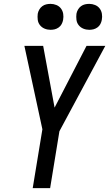

<svg xmlns="http://www.w3.org/2000/svg" viewBox="-20 -972 564 992"><path d="M149 0 199 -304 106 -735H203L262 -416L427 -735H524L287 -294L239 0ZM441 -818Q425 -818 410.5 -824Q396 -830 386.5 -842Q377 -854 375 -869.5Q373 -885 375 -901Q377 -912 383 -922.5Q389 -933 398.5 -940Q408 -947 419 -949.5Q430 -952 441 -952Q457 -952 471.5 -946Q486 -940 495 -928Q504 -916 506.5 -900.5Q509 -885 506 -869Q504 -858 498.5 -847.5Q493 -837 483 -830Q473 -823 462.5 -820.5Q452 -818 441 -818ZM241 -818Q225 -818 210.5 -824Q196 -830 186.5 -842Q177 -854 175 -869.5Q173 -885 175 -901Q177 -912 183 -922.5Q189 -933 198.5 -940Q208 -947 219 -949.5Q230 -952 241 -952Q257 -952 271.5 -946Q286 -940 295 -928Q304 -916 306.5 -900.5Q309 -885 306 -869Q304 -858 298.5 -847.5Q293 -837 283 -830Q273 -823 262.5 -820.5Q252 -818 241 -818Z"/></svg>

Font: Iosevka Medium Oblique
Style: Regular
Weight: 500
Italic angle: -9°
Monospace: yes
Designer: Belleve Invis
Foundry: Belleve Invis
Version: Version 32.5.0; ttfautohint (v1.8.4)